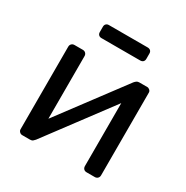

<svg xmlns="http://www.w3.org/2000/svg" viewBox="-160 -825 928 958"><g transform="rotate(30 304.5 -346.0)"><path d="M96 0Q87 0 80.5 -6.5Q74 -13 74 -21V-497Q74 -507 80.5 -513.5Q87 -520 97 -520H145Q155 -520 161.5 -513.5Q168 -507 168 -497V-73L141 -100L444 -505Q449 -511 455 -515.5Q461 -520 470 -520H516Q524 -520 530.5 -514Q537 -508 537 -500V-23Q537 -13 530.5 -6.5Q524 0 514 0H467Q456 0 450 -6.5Q444 -13 444 -23V-422L472 -423L167 -15Q163 -10 157 -5Q151 0 141 0ZM196 -617Q186 -617 180 -623Q174 -629 174 -639V-670Q174 -680 180 -686Q186 -692 196 -692H419Q430 -692 436 -686Q442 -680 442 -670V-639Q442 -629 436 -623Q430 -617 419 -617Z"/></g></svg>

Font: RubikRegular
Style: Regular
Weight: 400
Designer: Hubert and Fischer
Foundry: Hubert and Fischer
Version: Version 2.300;gftools[0.9.30]